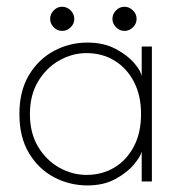

<svg xmlns="http://www.w3.org/2000/svg" viewBox="-20 -552 554 584"><path d="M411 0V-91Q408 -77 387.8 -52.2Q367.5 -27.5 331.5 -7.8Q295.5 12 246 12Q191.5 12 144.2 -13Q97 -38 68 -86.5Q39 -135 39 -205Q39 -275 68 -323.5Q97 -372 144.2 -397.2Q191.5 -422.5 246 -422.5Q295.5 -422.5 331.8 -403.2Q368 -384 388.8 -359.5Q409.5 -335 411 -319V-410.5H442V0ZM71 -205Q71 -147 96 -105.5Q121 -64 160.5 -42Q200 -20 243 -20Q290.5 -20 328 -42.5Q365.5 -65 387.2 -106.5Q409 -148 409 -205Q409 -262 387.2 -303.5Q365.5 -345 328 -367.8Q290.5 -390.5 243 -390.5Q200 -390.5 160.5 -368.2Q121 -346 96 -304.5Q71 -263 71 -205ZM169 -531.5Q183.5 -531.5 194.8 -520.5Q206 -509.5 206 -494.5Q206 -479.5 194.8 -468.8Q183.5 -458 169 -458Q154 -458 143.2 -469.2Q132.5 -480.5 132.5 -494.5Q132.5 -509 143.2 -520.2Q154 -531.5 169 -531.5ZM358.5 -531.5Q373 -531.5 384.2 -520.5Q395.5 -509.5 395.5 -494.5Q395.5 -479.5 384.2 -468.8Q373 -458 358.5 -458Q343.5 -458 332.8 -469.2Q322 -480.5 322 -494.5Q322 -509 332.8 -520.2Q343.5 -531.5 358.5 -531.5Z"/></svg>

Font: League Spartan Extralight
Style: Regular
Weight: 200
Foundry: The League of Moveable Type
Version: Version 2.300; ttfautohint (v1.8.3)